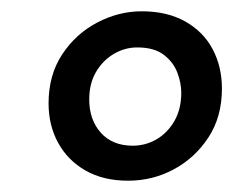

<svg xmlns="http://www.w3.org/2000/svg" viewBox="-20 -716 442 340"><path d="M207 -396Q163 -396 131.5 -414Q100 -432 83 -463Q66 -494 66 -533Q66 -583 90 -619.5Q114 -656 152 -676Q190 -696 231 -696Q276 -696 308 -678Q340 -660 356.5 -629Q373 -598 373 -559Q373 -509 349 -472.5Q325 -436 287.5 -416Q250 -396 207 -396ZM215 -458Q238 -458 257.5 -469.5Q277 -481 289 -502Q301 -523 301 -552Q301 -569 294 -587.5Q287 -606 270 -619Q253 -632 223 -632Q201 -632 181.5 -620.5Q162 -609 150 -588.5Q138 -568 138 -540Q138 -504 158.5 -481Q179 -458 215 -458Z"/></svg>

Font: Chivo Medium
Style: Italic
Weight: 500
Italic angle: -8.05°
Designer: Hector Gatti
Foundry: Omnibus-Type
Version: Version 2.002